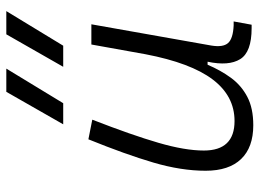

<svg xmlns="http://www.w3.org/2000/svg" viewBox="-130 -706 845 626"><g transform="rotate(-90 293.0 -392.5)"><path d="M198.2 10.3Q126 10.3 87.9 -29.5Q49.8 -69.3 49.8 -145Q49.8 -224.6 76.4 -315.2Q103 -405.8 152.3 -527.3L216.3 -514.6Q166 -385.3 140.9 -298.8Q115.7 -212.4 115.7 -150.9Q115.7 -50.8 211.9 -50.8Q293.5 -50.8 347.4 -122.1Q401.4 -193.4 429.7 -341.3L461.4 -517.6H527.3L458 -126.5Q451.7 -88.4 466.1 -72Q480.5 -55.7 523.4 -53.7H536.6L525.9 4.9H514.6Q436.5 4.9 413.6 -32.5Q390.6 -69.8 405.3 -138.7H395.5Q377.4 -96.2 352.8 -62.5Q328.1 -28.8 291 -9.3Q253.9 10.3 198.2 10.3ZM201.2 -609.4 307.1 -794.9H382.8L270 -609.4ZM388.7 -609.4 494.6 -794.9H570.3L457.5 -609.4Z"/></g></svg>

Font: Cascadia Code Light
Style: Italic
Weight: 300
Italic angle: -10°
Monospace: yes
Designer: Aaron Bell
Foundry: Saja Typeworks
Version: Version 2404.023; ttfautohint (v1.8.4)